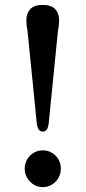

<svg xmlns="http://www.w3.org/2000/svg" viewBox="-20 -759 351 788"><path d="M155.4 -738.9Q190.3 -738.9 206.5 -721.6Q222.6 -704.2 222.6 -676Q222.6 -665.4 221.4 -653.7Q220.1 -642.1 217.6 -629.8L179.4 -248.3Q176.5 -233.1 171.1 -226Q165.7 -218.9 155.6 -218.9Q145.4 -218.9 140 -226Q134.5 -233.1 131.4 -248.3L93.2 -629.8Q90.7 -642.1 89.4 -653.7Q88.2 -665.4 88.2 -676Q88.2 -704.2 104.4 -721.6Q120.7 -738.9 155.4 -738.9ZM155.6 9Q135.1 9 118.3 -1.5Q101.5 -11.9 91.4 -29.2Q81.4 -46.5 81.4 -66.5Q81.4 -87.6 91.4 -104.7Q101.5 -121.8 118.3 -131.9Q135 -141.9 155.5 -141.9Q176.6 -141.9 193.4 -131.9Q210.2 -121.8 220 -104.7Q229.7 -87.6 229.7 -66.5Q229.7 -46.5 220 -29.2Q210.2 -11.9 193.4 -1.5Q176.7 9 155.6 9Z"/></svg>

Font: Fraunces
Style: Regular
Weight: 900
Version: Version 1.000;[b76b70a41]